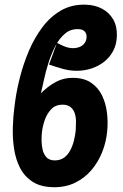

<svg xmlns="http://www.w3.org/2000/svg" viewBox="-20 -780 520 811"><path d="M291.5 -451.2Q336.4 -450.2 365.7 -429.9Q395 -409.7 410.9 -377Q426.8 -344.2 431.6 -305.4Q436.5 -266.6 433.1 -229.5Q429.2 -182.1 412.1 -138.7Q395 -95.2 366 -61.3Q336.9 -27.3 296.4 -7.8Q255.9 11.7 205.1 10.7Q150.9 9.8 116.7 -12.9Q82.5 -35.6 64.2 -71.8Q45.9 -107.9 39.3 -152.6Q32.7 -197.3 34.2 -242.9Q35.6 -288.6 41 -328.6L44.9 -357.9Q51.3 -403.3 65.4 -457.8Q79.6 -512.2 102.5 -566.2Q125.5 -620.1 158.9 -664.8Q192.4 -709.5 237.5 -735.6Q282.7 -761.7 340.8 -760.3Q380.9 -759.3 411.1 -743.2Q441.4 -727.1 458.3 -697.8Q475.1 -668.5 473.6 -627.4Q472.7 -592.8 458.3 -565.4Q443.8 -538.1 420.4 -519.5Q397 -501 367.2 -491Q337.4 -481 304.2 -481Q273.9 -481 244.6 -489.3Q215.3 -497.6 187 -507.3L220.7 -599.1Q236.8 -589.8 255.4 -582.8Q273.9 -575.7 293.5 -576.7Q305.7 -577.1 316.7 -581.8Q327.6 -586.4 335.2 -595.2Q342.8 -604 345.2 -616.7Q347.7 -634.3 339.6 -645Q331.5 -655.8 314.5 -656.7Q280.8 -659.2 256.1 -639.2Q231.4 -619.1 214.1 -585.9Q196.8 -552.7 184.8 -514.9Q172.9 -477.1 165.5 -442.4Q158.2 -407.7 152.8 -385.7Q180.7 -414.6 215.1 -433.3Q249.5 -452.1 291.5 -451.2ZM246.1 -337.9Q215.8 -338.4 197.3 -319.6Q178.7 -300.8 169.2 -273.4Q159.7 -246.1 157.2 -221.7Q155.3 -206.1 155.5 -185.8Q155.8 -165.5 160.2 -147Q164.6 -128.4 176.3 -115.7Q188 -103 209.5 -102.5Q233.9 -102.1 250.5 -114Q267.1 -126 277.3 -146Q287.6 -166 292.7 -188Q297.9 -210 299.8 -229Q300.8 -245.1 301 -263.9Q301.3 -282.7 296.4 -299.3Q291.5 -315.9 279.3 -326.7Q267.1 -337.4 246.1 -337.9Z"/></svg>

Font: Roboto Condensed
Style: Bold Italic
Weight: 700
Italic angle: -12°
Designer: Christian Robertson
Foundry: Google
Version: Version 3.0